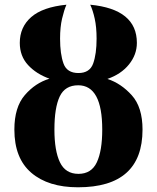

<svg xmlns="http://www.w3.org/2000/svg" viewBox="-20 -785 665 815"><path d="M311 10Q585 10 585 -235Q585 -330 539.5 -380.5Q494 -431 436 -450Q494 -470 527.5 -511.5Q561 -553 561 -603Q561 -746 363 -765Q374 -742 382 -706Q390 -670 390 -621Q390 -556 375.5 -515.5Q361 -475 313 -475Q264 -475 249.5 -515.5Q235 -556 235 -621Q235 -670 243.5 -706Q252 -742 262 -765Q161 -755 112.5 -712.5Q64 -670 64 -603Q64 -547 99 -509Q134 -471 190 -451Q130 -433 85.5 -381.5Q41 -330 41 -235Q41 -113 113 -51.5Q185 10 311 10ZM313 -47Q258 -47 234.5 -96Q211 -145 211 -235Q211 -328 233.5 -375.5Q256 -423 312 -423Q414 -423 414 -235Q414 -145 391 -96Q368 -47 313 -47Z"/></svg>

Font: Noto Serif SemiCondensed Extra
Style: Regular
Weight: 800
Width: 4
Designer: Monotype Design Team
Foundry: Monotype Imaging Inc.
Version: Version 1.002